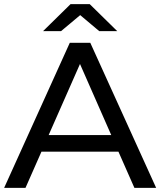

<svg xmlns="http://www.w3.org/2000/svg" viewBox="-21 -907 774 927"><path d="M-1 0 315.9 -700.2H415L732.9 0H627.9L550.8 -174.8H179.2L102.1 0ZM187 -756.8 319.8 -887.2H412.1L544.9 -756.8H458L366.2 -834L273.9 -756.8ZM213.9 -254.9H516.1L365.2 -598.1Z"/></svg>

Font: Montserrat Medium
Style: Regular
Weight: 500
Designer: Julieta Ulanovsky
Foundry: Julieta Ulanovsky
Version: Version 7.200